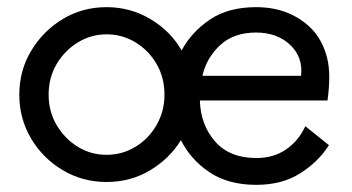

<svg xmlns="http://www.w3.org/2000/svg" viewBox="-20 -507 984 537"><path d="M697 10Q618 10 565.5 -25.5Q513 -61 486 -115Q454 -63 399.5 -30.5Q345 2 278 2Q211 2 155.5 -31Q100 -64 67 -119.5Q34 -175 34 -242Q34 -310 67.5 -365.5Q101 -421 156 -454Q211 -487 278 -487Q345 -487 401 -453.5Q457 -420 488 -366Q516 -418 567.5 -452.5Q619 -487 696 -487Q749 -487 790.5 -468.5Q832 -450 860 -417Q885 -386 895.5 -342.5Q906 -299 896 -226H539Q541 -158 581.5 -111.5Q622 -65 697 -65Q745 -65 780 -89Q815 -113 834 -154L900 -101Q871 -55 820 -22.5Q769 10 697 10ZM546 -295H822Q828 -347 791.5 -381.5Q755 -416 696 -416Q634 -416 596 -381Q558 -346 546 -295ZM278 -74Q322 -74 359 -96.5Q396 -119 418 -157.5Q440 -196 440 -242Q440 -290 418 -328Q396 -366 359 -388.5Q322 -411 278 -411Q235 -411 198 -388.5Q161 -366 138.5 -328Q116 -290 116 -242Q116 -195 138.5 -157Q161 -119 197.5 -96.5Q234 -74 278 -74Z"/></svg>

Font: Lil Grotesk Medium
Style: Regular
Weight: 500
Designer: Bastien Sozeau
Foundry: NBR — Bastien Sozeau
Version: Version 3.003; ttfautohint (v1.8.4.7-5d5b);gftools[0.9.33]